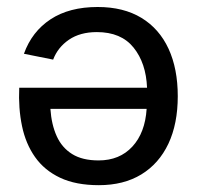

<svg xmlns="http://www.w3.org/2000/svg" viewBox="-20 -535 578 560"><path d="M408.9 -279.1H36.1Q33.4 -219 44.2 -167.4Q54.9 -115.7 82.2 -77Q109.4 -38.3 155.3 -16.6Q201.2 5.1 268.3 5.1Q340.6 5.1 392.1 -26.2Q443.6 -57.6 471.1 -115.7Q498.5 -173.8 498.5 -254.4Q498.5 -334.5 471.6 -392.8Q444.6 -451.2 392.5 -482.9Q340.3 -514.6 264.9 -514.6Q182.1 -514.6 127.6 -478.8Q73 -442.9 49.8 -378.2L135 -361.1Q148.4 -396.7 181 -419.1Q213.6 -441.4 262.5 -441.4Q333.3 -441.4 369.6 -396.2Q406 -351.1 408.9 -279.1ZM407.7 -217.5Q403.3 -147.9 366.1 -107.5Q328.9 -67.1 267.6 -67.1Q220.2 -67.1 190.4 -85.7Q160.6 -104.2 145.4 -137.9Q130.1 -171.6 127 -217.5Z"/></svg>

Font: Estedad-FD-VF Thin
Style: Regular
Weight: 100
Designer: Amin Abedi
Version: Version 5.0